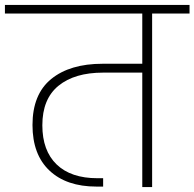

<svg xmlns="http://www.w3.org/2000/svg" viewBox="-52 -760 790 780"><path d="M-32 -705V-740H718V-705H566V0H526V-465H367Q251 -465 185.5 -411.5Q120 -358 120 -251Q120 -148 178 -92Q236 -36 344 -36H367V-2H340Q218 -2 149 -67Q80 -132 80 -252Q80 -377 156 -439Q232 -501 365 -501H526V-705Z"/></svg>

Font: Poppins ExtraLight
Style: Regular
Weight: 275
Designer: Ninad Kale (Devanagari), Jonny Pinhorn (Latin)
Foundry: Indian Type Foundry
Version: Version 3.200;PS 1.000;hotconv 16.6.54;makeotf.lib2.5.65590